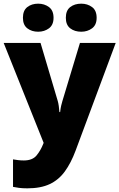

<svg xmlns="http://www.w3.org/2000/svg" viewBox="-21 -787 651 1047"><path d="M-1 -553H200L294 -236Q297 -226 299.5 -209Q302 -192 303 -176H307Q309 -196 312.5 -210.5Q316 -225 319 -235L415 -553H610L391 35Q366 102 332.5 148Q299 194 250 217Q201 240 128 240Q102 240 83 237.5Q64 235 50 232V82Q61 84 76.5 86Q92 88 109 88Q156 88 178.5 60.5Q201 33 215 -3L217 -8ZM104 -690Q104 -730 128 -748.5Q152 -767 187 -767Q221 -767 246 -748.5Q271 -730 271 -690Q271 -651 246 -632.5Q221 -614 187 -614Q152 -614 128 -632.5Q104 -651 104 -690ZM338 -690Q338 -730 362 -748.5Q386 -767 422 -767Q456 -767 481 -748.5Q506 -730 506 -690Q506 -651 481 -632.5Q456 -614 422 -614Q386 -614 362 -632.5Q338 -651 338 -690Z"/></svg>

Font: Noto Sans Meetei Mayek Black
Style: Regular
Weight: 900
Designer: Monotype Design Team and Neelakash Kshetrimayum
Foundry: Monotype Imaging Inc.
Version: Version 2.002; ttfautohint (v1.8.4.7-5d5b)